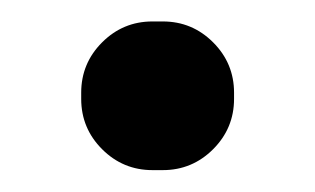

<svg xmlns="http://www.w3.org/2000/svg" viewBox="-20 -144 294 179"><path d="M55.7 -51.8V-57.6Q55.7 -85 75.2 -104.5Q94.7 -124 122.1 -124H131.8Q159.2 -124 178.7 -104.5Q198.2 -85 198.2 -57.6V-51.8Q198.2 -24.4 178.7 -4.9Q159.2 14.6 131.8 14.6H122.1Q94.7 14.6 75.2 -4.9Q55.7 -24.4 55.7 -51.8Z"/></svg>

Font: FakePearl
Style: SemiBold
Weight: 400
Version: Version 1.2